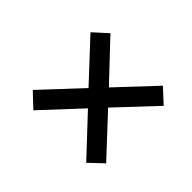

<svg xmlns="http://www.w3.org/2000/svg" viewBox="-94 -708 701 701"><g transform="rotate(45 256.5 -358.0)"><path d="M132 -159 268 -305 404 -160 457 -210 318 -359 457 -507 403 -557 268 -413 132 -557 78 -508 217 -359 78 -210Z"/></g></svg>

Font: Noto Serif Tamil SemiCondensed ExtraBold
Style: Italic
Weight: 800
Width: 4
Italic angle: -12°
Designer: Indian Type Foundry, Tom Grace, and the Monotype Design Team
Foundry: Monotype Imaging Inc.
Version: Version 2.003